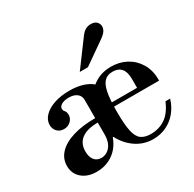

<svg xmlns="http://www.w3.org/2000/svg" viewBox="-160 -899 1096 1083"><g transform="rotate(-30 388.0 -357.5)"><path d="M543 12Q481 12 431.5 -21.5Q382 -55 353 -110.5Q324 -166 324 -228Q324 -287 350 -340.5Q376 -394 424 -428Q472 -462 537 -462Q592 -462 636.5 -438Q681 -414 707.5 -369.5Q734 -325 734 -266V-258H397V-285H606V-344Q606 -433 530 -433Q498 -433 478 -413.5Q458 -394 449 -348.5Q440 -303 440 -224Q440 -143 449.5 -98.5Q459 -54 482 -37Q505 -20 544 -20Q597 -20 638 -47Q679 -74 707 -139H737Q724 -94 695.5 -59.5Q667 -25 627.5 -6.5Q588 12 543 12ZM235 -43Q270 -43 293 -71.5Q316 -100 316 -146V-226Q247 -226 210.5 -199Q174 -172 174 -119Q174 -84 190 -63.5Q206 -43 235 -43ZM174 12Q115 12 79 -19Q43 -50 43 -100Q43 -148 76.5 -183Q110 -218 171.5 -236.5Q233 -255 316 -255V-374Q316 -400 296.5 -415Q277 -430 244 -430Q216 -430 197.5 -420Q179 -410 179 -394Q179 -383 187.5 -374Q196 -365 196 -346Q196 -323 178 -306Q160 -289 134 -289Q107 -289 90.5 -306.5Q74 -324 74 -349Q74 -381 99 -407Q124 -433 167.5 -447.5Q211 -462 266 -462Q342 -462 391 -433.5Q440 -405 440 -359V-62L352 -112H348Q327 -53 280.5 -20.5Q234 12 174 12ZM371 -524 491 -686Q509 -711 525.5 -719Q542 -727 558 -727Q584 -727 596.5 -714Q609 -701 609 -683Q609 -670 600 -655Q591 -640 560 -619L424 -524Z"/></g></svg>

Font: Libre Bodoni Medium
Style: Regular
Weight: 500
Designer: Pablo Impallari, Rodrigo Fuenzalida
Foundry: Impallari Type
Version: Version 2.005;gftools[0.9.23]